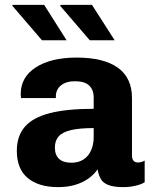

<svg xmlns="http://www.w3.org/2000/svg" viewBox="-20 -757 640 787"><path d="M218 10Q139 10 94 -27Q49 -64 49 -139Q49 -199 81.5 -237Q114 -275 183.5 -293Q253 -311 364 -311V-357Q364 -389 345.5 -406.5Q327 -424 287 -424Q251 -424 230 -407Q209 -390 209 -362V-355H66Q66 -362 65.5 -364.5Q65 -367 65 -368V-372Q65 -441 127 -481Q189 -521 294 -521Q405 -521 463 -479.5Q521 -438 521 -355V-120Q521 -105 527.5 -98Q534 -91 545 -91Q561 -91 573 -99V-10Q559 -1 535 4.5Q511 10 486 10Q448 10 426 2Q404 -6 394 -22Q384 -38 380 -63Q365 -41 341.5 -24.5Q318 -8 287 1Q256 10 218 10ZM273 -90Q302 -90 322.5 -103.5Q343 -117 353.5 -141Q364 -165 364 -194V-232Q307 -232 272 -224Q237 -216 221 -198.5Q205 -181 205 -152Q205 -122 222 -106Q239 -90 273 -90ZM348 -592 226 -734 230 -737H357L450 -592ZM152 -592 30 -734 32 -737H161L253 -592Z"/></svg>

Font: Chivo Mono Medium
Style: Bold
Weight: 700
Monospace: yes
Version: Version 1.008